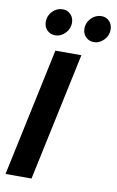

<svg xmlns="http://www.w3.org/2000/svg" viewBox="-100 -979 630 1033"><g transform="rotate(10 214.5 -463.0)"><path d="M7 0 156 -700H298L149 0ZM140 -781Q113 -781 95.5 -799Q78 -817 78 -845Q78 -878 101.5 -902Q125 -926 158 -926Q183 -926 200.5 -908Q218 -890 218 -862Q218 -830 194.5 -805.5Q171 -781 140 -781ZM351 -781Q325 -781 307 -799Q289 -817 289 -845Q289 -877 313 -901.5Q337 -926 369 -926Q395 -926 412 -908Q429 -890 429 -862Q429 -830 405.5 -805.5Q382 -781 351 -781Z"/></g></svg>

Font: Red Hat Display ExtraBold
Style: Italic
Weight: 800
Italic angle: -12°
Designer: Pentagram, MCKL
Foundry: Pentagram, MCKL
Version: Version 1.023